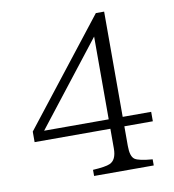

<svg xmlns="http://www.w3.org/2000/svg" viewBox="-81 -797 779 859"><g transform="rotate(-10 309.0 -368.0)"><path d="M578.6 -205.1H449.2V-115.7Q449.2 -67.9 468.3 -54.7Q486.3 -42.5 548.3 -37.6V-9.8H277.3V-37.6Q335 -41 354.5 -49.8Q385.7 -63 385.7 -115.7V-205.1H41.5V-252.9L411.6 -726.1H449.2V-248H578.6ZM385.7 -248V-624L92.3 -248Z"/></g></svg>

Font: I.Ming
Style: Regular
Weight: 400
Designer: Ichiten Fonts Project
Version: Version 6.11; Dec 27, 2019